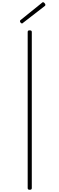

<svg xmlns="http://www.w3.org/2000/svg" viewBox="-20 -1693 535 1727"><path d="M248 14Q237 14 233 10Q229 6 229 -1V-1405Q229 -1413 233 -1416.5Q237 -1420 247 -1420Q257 -1420 261.5 -1416.5Q266 -1413 266 -1405V-1Q266 6 262 10Q258 14 248 14ZM178 -1482Q172 -1482 166 -1488.5Q160 -1495 160 -1501Q160 -1503 160 -1505.5Q160 -1508 163 -1511L354 -1665Q358 -1668 360.5 -1670.5Q363 -1673 367 -1673Q372 -1673 376.5 -1669Q381 -1665 384.5 -1660Q388 -1655 388 -1650Q388 -1647 387.5 -1645Q387 -1643 384 -1640L189 -1489Q185 -1486 183 -1484Q181 -1482 178 -1482Z"/></svg>

Font: Playwrite BE WAL Thin
Style: Regular
Weight: 250
Version: Version 1.002